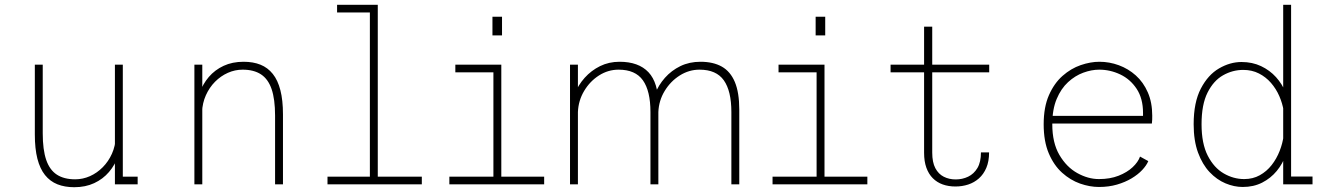

<svg xmlns="http://www.w3.org/2000/svg" viewBox="-20 -770 5585 802"><path d="M290 12Q250.5 12 219.8 -0.2Q189 -12.5 168 -38.8Q147 -65 136.2 -107Q125.5 -149 125.5 -208V-500H158.5V-213Q158.5 -144.5 173 -102.2Q187.5 -60 217.5 -40.5Q247.5 -21 294 -21Q326 -21 355.8 -34.2Q385.5 -47.5 409.2 -71.5Q433 -95.5 447.5 -127.8Q462 -160 463.5 -198H487Q487 -156.5 473.8 -118.8Q460.5 -81 435.2 -51.5Q410 -22 373.5 -5Q337 12 290 12ZM460 0V-90.5V-500H493V-17L478 -32H555V0Z M792 0V-500H825V-402V0ZM1129 0V-287Q1129 -355.5 1114.5 -397.8Q1100 -440 1070 -459.5Q1040 -479 993.5 -479Q961.5 -479 931.8 -465.8Q902 -452.5 878.2 -428.5Q854.5 -404.5 840 -372.2Q825.5 -340 824 -302H800.5Q800.5 -343.5 813.8 -381.2Q827 -419 852.2 -448.5Q877.5 -478 914 -495Q950.5 -512 997.5 -512Q1037.5 -512 1068 -499.8Q1098.5 -487.5 1119.5 -461.2Q1140.5 -435 1151.2 -393.2Q1162 -351.5 1162 -292V0Z M1348 0V-32H1525V-718H1388V-750H1558V-32H1742V0Z M1857 0V-32H2041V-468H1882V-500H2074V-32H2253V0ZM2037 -700H2077V-622H2037Z M3035 0V-302Q3035 -390 3003.5 -434.5Q2972 -479 2902 -479Q2858 -479 2819.5 -454.8Q2781 -430.5 2756.5 -390.2Q2732 -350 2730 -302H2701Q2701.5 -340 2716 -377.2Q2730.5 -414.5 2757.5 -445Q2784.5 -475.5 2822 -493.8Q2859.5 -512 2906 -512Q2959 -512 2995 -491.8Q3031 -471.5 3049.5 -427.5Q3068 -383.5 3068 -312V0ZM2361 0V-500H2394V-389V0ZM2697 0V-302Q2697 -390 2665.5 -434.5Q2634 -479 2564 -479Q2520 -479 2482 -454.8Q2444 -430.5 2420 -390.2Q2396 -350 2394 -302H2365Q2365.5 -340 2380.2 -377.2Q2395 -414.5 2422.2 -445Q2449.5 -475.5 2486.5 -493.8Q2523.5 -512 2568 -512Q2647.5 -512 2688.8 -468.2Q2730 -424.5 2730 -332V0Z M3207 0V-32H3391V-468H3232V-500H3424V-32H3603V0ZM3387 -700H3427V-622H3387Z M3840 -131.5V-658.5H3874V-132.5Q3874 -92 3887 -67.5Q3900 -43 3922.2 -31.8Q3944.5 -20.5 3972 -20.5Q4000 -20.5 4024 -32Q4048 -43.5 4062.8 -68.2Q4077.5 -93 4077.5 -133.5H4111.5Q4111.5 -96 4100 -69Q4088.5 -42 4069 -24.8Q4049.5 -7.5 4024.2 0.8Q3999 9 3971 9Q3942 9 3918 0.5Q3894 -8 3876.5 -25.5Q3859 -43 3849.5 -69.5Q3840 -96 3840 -131.5ZM3700 -468V-500H4112V-468Z M4570.5 11Q4532 11 4491.5 -3.2Q4451 -17.5 4416.5 -48.5Q4382 -79.5 4360.8 -129.5Q4339.5 -179.5 4339.5 -251Q4339.5 -322.5 4361.5 -372.5Q4383.5 -422.5 4418.5 -453.2Q4453.5 -484 4494.2 -498Q4535 -512 4572.5 -512Q4614 -512 4653.5 -497.5Q4693 -483 4724.5 -454.8Q4756 -426.5 4774.5 -384.2Q4793 -342 4793 -286.5Q4793 -280 4792.8 -270.2Q4792.5 -260.5 4791.5 -254H4364V-286H4754.5Q4754.5 -290.5 4754.5 -292.2Q4754.5 -294 4754.5 -298.5Q4754.5 -358.5 4728 -398.8Q4701.5 -439 4659.5 -459Q4617.5 -479 4571.5 -479Q4539.5 -479 4505.2 -466.5Q4471 -454 4441.5 -427Q4412 -400 4393.8 -356.5Q4375.5 -313 4375.5 -251Q4375.5 -173.5 4405.2 -122.8Q4435 -72 4480 -47Q4525 -22 4570.5 -22Q4617 -22 4652.5 -36Q4688 -50 4711 -71.5Q4734 -93 4742 -116L4776.5 -97Q4769 -79 4751.2 -60Q4733.5 -41 4706.8 -25Q4680 -9 4645.8 1Q4611.5 11 4570.5 11Z M5171 11Q5135 11 5098.8 -4.2Q5062.5 -19.5 5032.5 -51.2Q5002.5 -83 4984.2 -132.8Q4966 -182.5 4966 -251Q4966 -342.5 4996 -400Q5026 -457.5 5072 -484.2Q5118 -511 5166 -511Q5211 -511 5247.5 -493.8Q5284 -476.5 5310 -447.8Q5336 -419 5350 -383.8Q5364 -348.5 5364 -312L5342 -307Q5337 -338 5323.8 -368.5Q5310.5 -399 5289 -423.8Q5267.5 -448.5 5238.5 -463.2Q5209.5 -478 5173 -478Q5128.5 -478 5088.8 -455.5Q5049 -433 5024 -383.2Q4999 -333.5 4999 -251Q4999 -170 5025 -119.5Q5051 -69 5091.8 -45.5Q5132.5 -22 5177 -22Q5213.5 -22 5242.2 -38Q5271 -54 5291.8 -80.5Q5312.5 -107 5325.2 -139.5Q5338 -172 5342 -205L5364 -199Q5364 -161 5351 -123.5Q5338 -86 5313 -55.8Q5288 -25.5 5252.2 -7.2Q5216.5 11 5171 11ZM5373 -750V-17.5L5358 -32.5H5462.5V0H5340V-108V-750Z"/></svg>

Font: Trispace Thin Thin
Style: Regular
Weight: 250
Version: Version 1.210